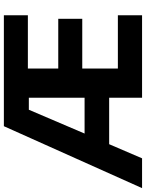

<svg xmlns="http://www.w3.org/2000/svg" viewBox="99 -853 754 992"><g transform="rotate(-90 476.0 -357.0)"><path d="M893 0H467V-170H227L154 0H0L320 -714H893V-590H618V-433H875V-309H618V-125H893ZM282 -297H467V-585H405Z"/></g></svg>

Font: Noto Sans Gurmukhi UI
Style: Bold
Weight: 700
Designer: Jelle Bosma - Monotype Design Team
Foundry: Monotype Imaging Inc.
Version: Version 2.004; ttfautohint (v1.8.4.7-5d5b)